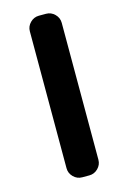

<svg xmlns="http://www.w3.org/2000/svg" viewBox="-116 -828 569 864"><g transform="rotate(-15 168.5 -396.5)"><path d="M156.2 -20.5Q132.8 -20.5 115.7 -37.6Q98.6 -54.7 98.6 -78.1V-715.8Q98.6 -739.3 115.7 -756.3Q132.8 -773.4 156.2 -773.4H189.5Q212.9 -773.4 230 -756.3Q247.1 -739.3 247.1 -715.8V-78.1Q247.1 -54.7 230 -37.6Q212.9 -20.5 189.5 -20.5Z"/></g></svg>

Font: Gen Jyuu Gothic Bold
Style: Bold
Weight: 700
Designer: [Source Han Sans]
Ryoko NISHIZUKA  (kana & ideographs); Paul D. Hunt (Latin, Greek & Cyrillic); Wenlong ZHANG  (bopomofo
Version: Version 1.002.20150607